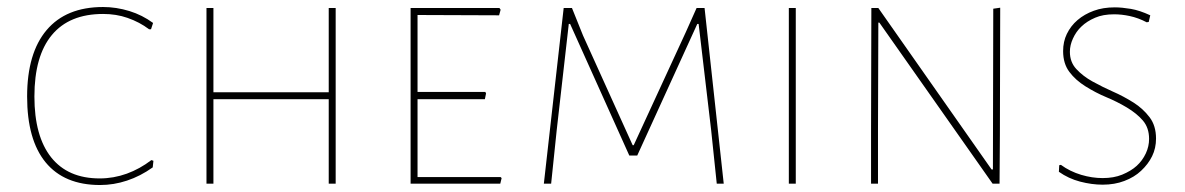

<svg xmlns="http://www.w3.org/2000/svg" viewBox="-20 -529 3413 553"><path d="M420.9 -462.9 415 -444.8H409.2Q382.3 -465.3 347.2 -477.5Q314.9 -488.8 276.9 -488.8Q179.7 -488.8 129.4 -428.2Q79.1 -367.7 79.1 -251Q79.1 -136.7 127.4 -75.7Q175.8 -15.1 267.1 -15.1Q307.1 -15.1 345.2 -28.8Q382.8 -42.5 416 -67.9L421.9 -65.9L419.9 -46.9Q384.3 -21.5 345.7 -8.8Q307.6 3.9 268.1 3.9Q165 3.9 111.3 -61.5Q58.1 -126.5 58.1 -251Q58.1 -376 114.3 -442.4Q170.4 -508.8 276.9 -508.8Q314.9 -508.8 353 -497.1Q389.6 -485.8 420.9 -462.9Z M594.7 -243.2V0H574.7V-505.9H594.7V-263.2H926.8V-505.9H946.8V0H926.8V-243.2Z M1420.9 0H1162.6V-505.9H1418.5L1421.9 -501L1417.5 -484.9L1182.6 -485.8V-264.2H1377.9L1379.9 -259.8L1376.5 -243.2H1182.6V-19H1421.9L1424.8 -16.1Z M1583.5 -154.8 1567.4 0H1546.4L1603.5 -505.9H1627.4L1659.2 -426.8L1802.2 -110.8H1805.2L1955.1 -436L1986.3 -505.9H2009.3L2064.5 0H2044.4L2028.3 -153.8L1992.2 -460H1988.3L1815.4 -81.1H1792.5L1622.1 -460H1618.2Z M2272 -505.9V0H2252V-505.9Z M2508.8 -158.2V0H2488.8V-149.9L2489.7 -505.9H2509.8L2835.9 -41H2839.8L2840.8 -503.9L2860.8 -506.8L2859.9 -141.1L2858.9 0H2838.9L2512.7 -463.9H2509.8Z M3309.6 -129.9Q3309.6 -102.1 3298.3 -79.1Q3287.1 -56.2 3266.6 -37.1Q3247.1 -18.6 3218.3 -7.8Q3190.4 2.9 3155.8 2.9Q3124.5 2.9 3090.8 -5.9Q3057.6 -14.6 3029.8 -34.2L3030.8 -53.2L3035.6 -54.2Q3061.5 -35.2 3094.2 -25.4Q3125.5 -16.1 3155.8 -16.1Q3188 -16.1 3211.9 -25.9Q3237.8 -36.6 3253.9 -51.3Q3270.5 -66.4 3280.3 -87.4Q3289.6 -107.4 3289.6 -128.9Q3289.6 -161.1 3271.5 -182.1Q3254.4 -202.1 3225.1 -219.7Q3197.3 -236.3 3165.5 -249.5Q3136.2 -261.7 3106.4 -280.3Q3077.6 -298.3 3060.1 -321.8Q3042 -345.7 3042 -381.8Q3042 -409.2 3052.7 -431.2Q3064 -454.6 3083.5 -471.2Q3103.5 -488.3 3130.4 -498Q3156.7 -507.8 3190.9 -507.8Q3210.9 -507.8 3237.3 -503.4Q3262.7 -499 3293 -484.9L3288.6 -465.8L3282.7 -464.8Q3258.8 -477.5 3233.4 -482.9Q3210.4 -487.8 3189 -487.8Q3156.7 -487.8 3134.3 -478Q3110.4 -467.8 3094.7 -452.6Q3079.6 -438.5 3070.3 -418Q3061.5 -398.9 3061.5 -379.9Q3061.5 -350.1 3080.1 -330.1Q3099.1 -309.6 3126.5 -294.4Q3157.7 -277.3 3185.5 -265.1Q3214.8 -252.4 3245.1 -233.4Q3272 -216.3 3291 -191.4Q3309.6 -167 3309.6 -129.9Z"/></svg>

Font: Datalegreya
Style: Dot
Weight: 700
Designer: Figs Lab
Foundry: Figs Lab
Version: Version 1.002;PS 001.002;hotconv 1.0.70;makeotf.lib2.5.58329